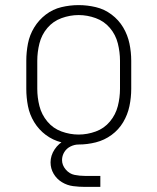

<svg xmlns="http://www.w3.org/2000/svg" viewBox="-20 -558 616 752"><path d="M288 8Q322 8 355.5 -0.5Q389 -9 417 -29.5Q445 -50 462.5 -79.5Q480 -109 487 -142.5Q494 -176 494 -210V-320Q494 -354 487 -387.5Q480 -421 462.5 -450.5Q445 -480 417 -501Q389 -522 355.5 -530Q322 -538 288 -538Q254 -538 220.5 -530Q187 -522 159.5 -501Q132 -480 114 -450.5Q96 -421 89.5 -387.5Q83 -354 83 -320V-210Q83 -176 89.5 -142.5Q96 -109 114 -79.5Q132 -50 159.5 -29.5Q187 -9 220.5 -0.5Q254 8 288 8ZM288 -31Q254 -31 221 -43Q188 -55 165.5 -82Q143 -109 134.5 -142.5Q126 -176 126 -210V-320Q126 -354 134.5 -388Q143 -422 165.5 -448.5Q188 -475 221 -487Q254 -499 288 -499Q322 -499 355 -487Q388 -475 410.5 -448.5Q433 -422 441.5 -388Q450 -354 450 -320V-210Q450 -176 441.5 -142.5Q433 -109 410.5 -82Q388 -55 355 -43Q322 -31 288 -31ZM313 174H373V131H313Q292 131 272 127Q252 123 237.5 106Q223 89 223 69Q223 52 232 37.5Q241 23 256.5 15.5Q272 8 288 8V-22Q261 -22 235.5 -9.5Q210 3 194 27Q178 51 178 78Q178 102 190 122.5Q202 143 222.5 155.5Q243 168 266.5 171Q290 174 313 174Z"/></svg>

Font: Iosevka Sparkle Extralight
Style: Regular
Weight: 200
Designer: Belleve Invis
Foundry: Belleve Invis
Version: Version 4.5.0; ttfautohint (v1.8.3)